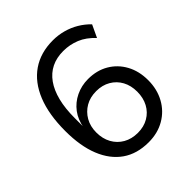

<svg xmlns="http://www.w3.org/2000/svg" viewBox="-196 -849 992 992"><g transform="rotate(-45 300.0 -352.5)"><path d="M324 9Q239 9 180.5 -32Q122 -73 91 -150Q60 -227 60 -337Q60 -458 94 -542Q128 -626 192 -670Q256 -714 346 -714Q385 -714 421.5 -704Q458 -694 490 -675Q522 -656 548 -629L516 -561Q478 -602 435 -619.5Q392 -637 345 -637Q296 -637 258.5 -618.5Q221 -600 195 -563.5Q169 -527 155.5 -473.5Q142 -420 142 -349V-282H140Q148 -332 175 -368Q202 -404 243.5 -424Q285 -444 333 -444Q397 -444 445.5 -415.5Q494 -387 521.5 -336.5Q549 -286 549 -220Q549 -154 520.5 -102Q492 -50 441 -20.5Q390 9 324 9ZM319 -65Q363 -65 396.5 -84.5Q430 -104 448.5 -138.5Q467 -173 467 -218Q467 -263 448.5 -297Q430 -331 396.5 -350.5Q363 -370 319 -370Q274 -370 240.5 -350.5Q207 -331 187.5 -297Q168 -263 168 -218Q168 -173 187 -138.5Q206 -104 240 -84.5Q274 -65 319 -65Z"/></g></svg>

Font: Nunito Sans 9pt
Style: Regular
Weight: 400
Version: Version 3.101;gftools[0.9.27]